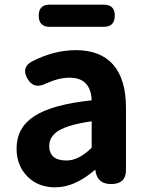

<svg xmlns="http://www.w3.org/2000/svg" viewBox="-20 -789 631 823"><path d="M217 14Q143 14 97 -33Q51 -80 51 -152Q51 -242 127.5 -291.5Q204 -341 373 -359Q369 -456 278 -456Q232 -456 177 -431Q124 -404 97 -453Q71 -500 116 -525Q211 -574 305 -574Q411 -574 465.5 -511.5Q520 -449 520 -327V-163V-60Q520 0 456 0Q400 0 390 -52L389 -60H386Q300 14 217 14ZM265 -101Q318 -101 373 -156V-269Q278 -256 231 -229Q191 -203 191 -164Q191 -101 265 -101ZM193 -674Q146 -674 146 -722Q146 -769 193 -769H425Q472 -769 472 -722Q472 -674 425 -674H309Z"/></svg>

Font: GenSenRounded JP B
Style: Regular
Weight: 700
Version: Version 1.501;PS 1;hotconv 16.6.51;makeotf.lib2.5.65220